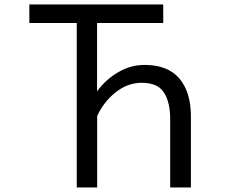

<svg xmlns="http://www.w3.org/2000/svg" viewBox="-20 -805 1040 850"><path d="M319.8 24.9V-703.1H109.9V-785.2H702.6V-703.1H409.7V-398.9L410.2 -401.4Q448.7 -453.6 503.7 -485.6Q558.6 -517.6 620.6 -517.6Q722.7 -517.6 773.9 -457.5Q825.2 -397.5 825.2 -289.6V24.9H733.4V-278.3Q733.4 -352.1 705.8 -395.3Q678.2 -438.5 607.4 -438.5Q545.4 -438.5 492.2 -396.5Q439 -354.5 410.2 -291.5V24.9Z"/></svg>

Font: BIZ UDPGothic
Style: Regular
Weight: 400
Designer: TypeBank Co., Ltd.
Foundry: Morisawa Inc.
Version: Version 1.051